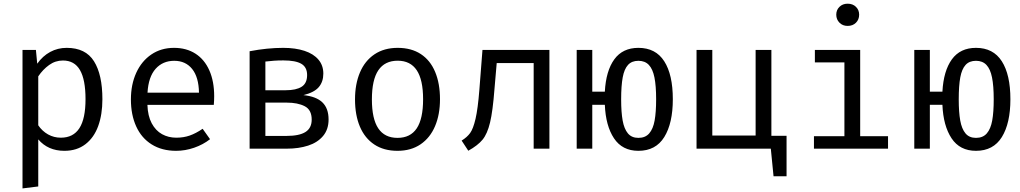

<svg xmlns="http://www.w3.org/2000/svg" viewBox="-20 -813 5578 1050"><path d="M540 -270.3Q540 -186.7 516.9 -123.3Q493.8 -60 446.9 -24.1Q400 11.8 331.8 11.8Q242.6 11.8 189.2 -50.8V206.7L103.1 217.4V-540H176.4L183.6 -464.6Q213.3 -506.7 254.6 -529Q295.9 -551.3 344.6 -551.3Q448.2 -551.3 494.1 -477.9Q540 -404.6 540 -270.3ZM189.2 -395.4V-127.7Q210.8 -95.9 242.8 -77.9Q274.9 -60 312.8 -60Q380.5 -60 414.1 -111.8Q447.7 -163.6 447.7 -270.8Q447.7 -377.4 417.4 -429.7Q387.2 -482.1 324.1 -482.1Q282.6 -482.1 248.5 -457.4Q214.4 -432.8 189.2 -395.4Z M786.2 -239.5Q788.2 -179 809.7 -138.7Q831.3 -98.5 866.2 -79.2Q901 -60 944.1 -60Q984.1 -60 1017.7 -71.8Q1051.3 -83.6 1088.2 -108.7L1128.7 -51.8Q1090.8 -22.1 1041.8 -5.1Q992.8 11.8 943.1 11.8Q865.6 11.8 809.7 -23.1Q753.8 -57.9 724.9 -121.5Q695.9 -185.1 695.9 -269.2Q695.9 -350.8 725.1 -414.9Q754.4 -479 807.7 -515.1Q861 -551.3 931.8 -551.3Q999.5 -551.3 1049 -519.5Q1098.5 -487.7 1124.9 -427.9Q1151.3 -368.2 1151.3 -286.7Q1151.3 -263.1 1149.2 -239.5ZM786.7 -306.2H1068.2Q1066.7 -391.3 1030.8 -435.9Q994.9 -480.5 932.8 -480.5Q870.3 -480.5 831 -436.7Q791.8 -392.8 786.7 -306.2Z M1776.9 -159.5Q1776.9 -105.1 1746.7 -69.2Q1716.4 -33.3 1665.1 -16.7Q1613.8 0 1549.2 0H1345.1V-532.8Q1442.1 -551.3 1528.7 -551.3Q1595.9 -551.3 1645.4 -534.9Q1694.9 -518.5 1721.5 -486.9Q1748.2 -455.4 1748.2 -410.8Q1748.2 -366.2 1723.6 -336.9Q1699 -307.7 1639.5 -292.8Q1709.2 -285.6 1743.1 -253.1Q1776.9 -220.5 1776.9 -159.5ZM1431.3 -476.4V-319.5H1542.6Q1599.5 -319.5 1629.5 -338.5Q1659.5 -357.4 1659.5 -402.6Q1659.5 -445.6 1627.9 -464.1Q1596.4 -482.6 1529.7 -482.6Q1500.5 -482.6 1479 -481Q1457.4 -479.5 1431.3 -476.4ZM1547.2 -69.7Q1616.9 -69.7 1650.8 -91.3Q1684.6 -112.8 1684.6 -159Q1684.6 -212.3 1646.4 -232.1Q1608.2 -251.8 1548.2 -251.8H1431.3V-69.7Z M2386.2 -270.3Q2386.2 -186.7 2359.2 -123.1Q2332.3 -59.5 2280 -23.8Q2227.7 11.8 2153.8 11.8Q2079 11.8 2026.9 -22.8Q1974.9 -57.4 1948.2 -120.5Q1921.5 -183.6 1921.5 -269.2Q1921.5 -353.3 1948.5 -416.9Q1975.4 -480.5 2027.9 -515.9Q2080.5 -551.3 2154.9 -551.3Q2229.7 -551.3 2281.5 -517.2Q2333.3 -483.1 2359.7 -419.7Q2386.2 -356.4 2386.2 -270.3ZM2013.8 -269.2Q2013.8 -163.1 2048.7 -111Q2083.6 -59 2153.8 -59Q2224.1 -59 2259 -111Q2293.8 -163.1 2293.8 -270.3Q2293.8 -376.9 2259 -429Q2224.1 -481 2154.9 -481Q2084.6 -481 2049.2 -429Q2013.8 -376.9 2013.8 -269.2Z M2984.6 -540V0H2898.5V-468.2H2696.4L2684.1 -325.6Q2674.9 -205.1 2660 -143.1Q2645.1 -81 2619 -49.2Q2592.8 -17.4 2541 11.3L2504.6 -44.1Q2534.4 -62.6 2551 -85.4Q2567.7 -108.2 2580.5 -162.8Q2593.3 -217.4 2601.5 -321.5L2618.5 -540Z M3659.5 -270.3Q3659.5 -139 3612.8 -63.6Q3566.2 11.8 3471.3 11.8Q3383.1 11.8 3337.7 -56.7Q3292.3 -125.1 3287.7 -240H3219V0H3133.8V-540H3219V-311.8H3287.7Q3293.8 -425.6 3339.5 -488.5Q3385.1 -551.3 3471.3 -551.3Q3565.6 -551.3 3612.6 -477.9Q3659.5 -404.6 3659.5 -270.3ZM3376.9 -269.2Q3376.9 -199.5 3385.1 -153.8Q3393.3 -108.2 3413.8 -83.6Q3434.4 -59 3471.3 -59Q3509.2 -59 3530.5 -83.6Q3551.8 -108.2 3560 -154.1Q3568.2 -200 3568.2 -270.3Q3568.2 -343.6 3559 -389.5Q3549.7 -435.4 3528.5 -457.9Q3507.2 -480.5 3471.3 -480.5Q3434.9 -480.5 3414.4 -457.9Q3393.8 -435.4 3385.4 -389.7Q3376.9 -344.1 3376.9 -269.2Z M4198.5 -540V-70.3H4281.5V150.8H4210.3L4195.4 0H3789.2V-540H3875.4V-71.8H4112.3V-540Z M4678.5 -732.8Q4678.5 -706.2 4661 -688.7Q4643.6 -671.3 4615.4 -671.3Q4588.2 -671.3 4570.8 -689Q4553.3 -706.7 4553.3 -732.8Q4553.3 -758.5 4570.8 -775.6Q4588.2 -792.8 4615.4 -792.8Q4643.6 -792.8 4661 -775.6Q4678.5 -758.5 4678.5 -732.8ZM4436.4 -540H4684.1V-68.2H4836.4V0H4431.3V-68.2H4597.9V-471.8H4436.4Z M5505.6 -270.3Q5505.6 -139 5459 -63.6Q5412.3 11.8 5317.4 11.8Q5229.2 11.8 5183.8 -56.7Q5138.5 -125.1 5133.8 -240H5065.1V0H4980V-540H5065.1V-311.8H5133.8Q5140 -425.6 5185.6 -488.5Q5231.3 -551.3 5317.4 -551.3Q5411.8 -551.3 5458.7 -477.9Q5505.6 -404.6 5505.6 -270.3ZM5223.1 -269.2Q5223.1 -199.5 5231.3 -153.8Q5239.5 -108.2 5260 -83.6Q5280.5 -59 5317.4 -59Q5355.4 -59 5376.7 -83.6Q5397.9 -108.2 5406.2 -154.1Q5414.4 -200 5414.4 -270.3Q5414.4 -343.6 5405.1 -389.5Q5395.9 -435.4 5374.6 -457.9Q5353.3 -480.5 5317.4 -480.5Q5281 -480.5 5260.5 -457.9Q5240 -435.4 5231.5 -389.7Q5223.1 -344.1 5223.1 -269.2Z"/></svg>

Font: Fira Code Fixed
Style: Regular
Weight: 400
Monospace: yes
Designer: Carrois Corporate, Edenspiekermann AG, Nikita Prokopov
Foundry: Carrois Corporate, Edenspiekermann AG, Nikita Prokopov
Version: Version 5.002